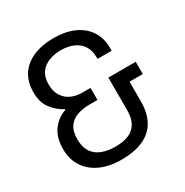

<svg xmlns="http://www.w3.org/2000/svg" viewBox="-163 -832 944 978"><g transform="rotate(-30 308.5 -343.0)"><path d="M274 12Q205 12 153 -11.5Q101 -35 72 -79Q43 -123 43 -184Q43 -251 74 -293Q105 -335 153 -351V-355Q112 -377 84.5 -413.5Q57 -450 57 -509Q57 -570 84.5 -612Q112 -654 163.5 -676Q215 -698 284 -698Q351 -698 401 -676Q451 -654 479.5 -612Q508 -570 508 -510V-494H425V-505Q424 -547 405.5 -573.5Q387 -600 355.5 -613Q324 -626 284 -626Q256 -626 230.5 -619Q205 -612 185.5 -598Q166 -584 155 -561Q144 -538 144 -506Q144 -465 161.5 -437.5Q179 -410 207.5 -397Q236 -384 270 -384H320V-313H271Q235 -313 203 -302.5Q171 -292 151 -265.5Q131 -239 131 -190Q131 -145 149.5 -116.5Q168 -88 202 -74.5Q236 -61 281 -61Q330 -61 361.5 -75Q393 -89 409 -118Q425 -147 425 -191V-384H586V-312H508V-195Q508 -128 482 -81.5Q456 -35 404 -11.5Q352 12 274 12Z"/></g></svg>

Font: Archivo SemiCondensed
Style: Regular
Weight: 400
Width: 4
Designer: Hector Gatti
Foundry: Omnibus-Type
Version: Version 2.001